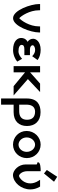

<svg xmlns="http://www.w3.org/2000/svg" viewBox="1180 -2002 1047 3446"><g transform="rotate(90 1703.0 -278.5)"><path d="M562 -475H453V-456C453 -282 346 -135 306 -101C267 -135 164 -284 164 -456V-475H52V-456C52 -313 161 10 306 10C450 10 562 -312 562 -456Z M785 -143C785 -177 808 -193 865 -193H969V-293H866C822 -293 792 -314 792 -341C792 -371 841 -386 874 -386C917 -386 948 -368 972 -347L988 -333L1057 -430L1042 -440C1008 -465 945 -485 874 -485C722 -485 675 -399 675 -351C675 -308 695 -274 730 -251C663 -214 661 -156 661 -135C661 -75 708 10 878 10C966 10 1047 -30 1085 -65L1035 -152C997 -118 952 -87 899 -87C824 -87 785 -112 785 -143Z M1167 0H1278V-205L1526 0H1692L1399 -256L1632 -475H1480L1278 -296V-475H1167Z M1858 -100V-243C1862 -350 1919 -384 1982 -385C2075 -385 2129 -339 2129 -240C2129 -141 2069 -100 1976 -100ZM1989 -483C1864 -483 1747 -429 1747 -238V225H1858V0H1991C2155 0 2241 -95 2241 -240C2241 -381 2156 -483 1995 -483Z M2576 -385C2645 -385 2705 -318 2705 -235C2705 -152 2645 -88 2576 -88C2506 -88 2446 -152 2446 -235C2446 -317 2506 -385 2576 -385ZM2817 -236C2817 -375 2709 -485 2575 -485C2440 -485 2330 -372 2330 -233C2330 -95 2440 11 2575 11C2709 11 2817 -99 2817 -236Z M3152 -782 3030 -596 3093 -545 3241 -725ZM3333 -466 3327 -475H3206L3222 -450C3258 -395 3271 -344 3271 -299C3271 -196 3200 -123 3154 -102C3144 -98 3138 -97 3137 -97C3107 -97 3052 -154 3052 -246V-485H3029C3011 -485 2893 -483 2893 -442V-428L2907 -425C2925 -421 2931 -416 2931 -409V-216C2931 -87 3034 9 3119 12C3258 9 3379 -139 3379 -299C3379 -357 3365 -411 3333 -466Z"/></g></svg>

Font: Mint Spirit No2
Style: Bold
Weight: 700
Designer: HARENDAL Hirwen
Foundry: Arkandis Digital Foundry.
Version: Version 1.004;FFEdit